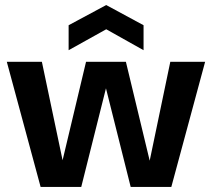

<svg xmlns="http://www.w3.org/2000/svg" viewBox="-20 -741 841 761"><path d="M141 0 7 -496H146L231 -92L225 -93L321 -496H479L576 -93H571L655 -496H793L659 0H498L397 -403H403L302 0ZM252 -542V-641L401 -721L549 -641V-542L401 -625Z"/></svg>

Font: DM Sans 36pt ExtraBold
Style: Regular
Weight: 800
Designer: Colophon Foundry, Jonny Pinhorn
Foundry: Colophon Foundry
Version: Version 4.004;gftools[0.9.30]